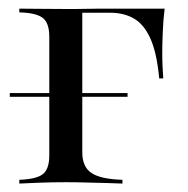

<svg xmlns="http://www.w3.org/2000/svg" viewBox="-20 -435 445 455"><path d="M25.8 0V-8.9Q66.9 -10.5 81.9 -22.6Q96.8 -34.7 96.8 -66.9V-347.6Q96.8 -381.5 80.6 -393.1Q64.5 -404.8 25.8 -405.6V-414.5Q41.1 -414.5 73 -414.1Q104.8 -413.7 135.5 -413.7Q146 -413.7 159.3 -413.7Q172.6 -413.7 186.7 -414.1Q200.8 -414.5 214.5 -414.5Q228.2 -414.5 240.3 -414.5Q252.4 -414.5 260.5 -414.5H370.2Q366.9 -389.5 365.7 -358.9Q364.5 -328.2 364.5 -309.7Q364.5 -291.1 365.3 -276.2Q366.1 -261.3 366.9 -249.2H357.3Q351.6 -309.7 336.7 -343.1Q321.8 -376.6 298 -390.7Q274.2 -404.8 241.1 -404.8H173.4L175 -406.5V-74.2Q175 -39.5 196.8 -25Q218.5 -10.5 270.2 -8.9V0Q257.3 -0.8 235.1 -1.2Q212.9 -1.6 187.1 -2.4Q161.3 -3.2 137.1 -3.2Q103.2 -3.2 72.2 -2Q41.1 -0.8 25.8 0ZM3.2 -205.6V-214.5H282.3V-205.6Z"/></svg>

Font: Playfair 144pt
Style: Regular
Weight: 400
Designer: Claus Eggers Sørensen
Foundry: Claus Eggers Sørensen
Version: Version 2.001;gftools[0.9.30]